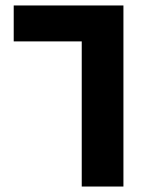

<svg xmlns="http://www.w3.org/2000/svg" viewBox="-20 -680 578 700"><path d="M278 0V-630L400 -529H30V-660H430V0Z"/></svg>

Font: Cairo Play ExtraBold
Style: Regular
Weight: 800
Version: Version 3.119